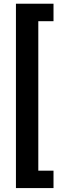

<svg xmlns="http://www.w3.org/2000/svg" viewBox="-20 -839 314 1018"><path d="M263.7 -726.6H183.1V65.9H263.7V158.2H64.5V-819.3H263.7Z"/></svg>

Font: Vazir Medium UI
Style: Medium-UI
Weight: 500
Designer: Saber Rastikerdar
Foundry: Saber Rastikerdar
Version: Version 30.0.0